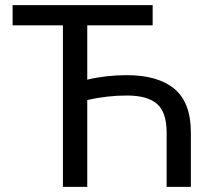

<svg xmlns="http://www.w3.org/2000/svg" viewBox="-20 -731 848 751"><path d="M226.1 -631.8H29.3V-710.9H577.1V-631.8H321.3V-419.4Q394.5 -437 476.1 -437Q598.1 -437 662.4 -383.3Q726.6 -329.6 726.6 -211.9V0H631.8V-211.9Q631.8 -292 594.2 -324.7Q556.6 -357.4 476.1 -357.4Q398.4 -357.4 321.3 -339.8V0H226.1Z"/></svg>

Font: Bert Sans Medium
Style: Regular
Weight: 500
Designer: Christian Robertson, Adam Twardoch, & Cristiano Sobral
Foundry: Google
Version: Version 12.135;January 10, 2020;FontCreator 12.0.0.2547 64-b